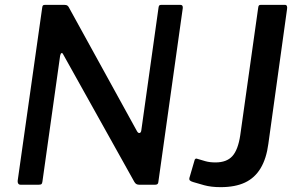

<svg xmlns="http://www.w3.org/2000/svg" viewBox="-20 -762 1225 792"><path d="M724 -742Q735 -742 734 -729L633 -10Q632 0 620 0H554Q548 0 543 -2.5Q538 -5 534 -12L241 -537Q238 -544 234 -543Q230 -542 228 -532L155 -13Q154 -5 151 -2.5Q148 0 139 0H65Q58 0 55 -5Q52 -10 53 -17L154 -730Q155 -738 157.5 -740Q160 -742 168 -742H245Q254 -742 258.5 -738.5Q263 -735 266 -728L545 -221Q550 -212 556 -213.5Q562 -215 563 -225L634 -731Q635 -738 637.5 -740Q640 -742 647 -742ZM1087 -169Q1079 -108 1055 -68Q1031 -28 990.5 -9Q950 10 890 10Q851 10 822 2Q793 -6 777 -11Q767 -14 763.5 -17.5Q760 -21 761 -27L782 -99Q783 -105 786.5 -107Q790 -109 797 -106Q810 -102 827.5 -97Q845 -92 869 -92Q915 -92 938.5 -118Q962 -144 971 -204L1045 -730Q1046 -738 1048.5 -740Q1051 -742 1057 -742H1155Q1167 -742 1164 -724L1087 -169Z"/></svg>

Font: Libre Franklin Medium
Style: Italic
Weight: 500
Italic angle: -8°
Designer: Pablo Impallari, Rodrigo Fuenzalida, Nhung Nguyen
Foundry: Impallari Type
Version: Version 3.000